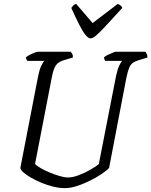

<svg xmlns="http://www.w3.org/2000/svg" viewBox="-20 -971 781 991"><path d="M316 0Q287 0 255.5 -7.5Q224 -15 194 -27.5Q164 -40 140 -54Q116 -68 101 -81Q86 -94 85 -104L177 -579Q184 -613 193.5 -632.5Q203 -652 209 -657H121Q120 -659 117 -663.5Q114 -668 114 -675Q120 -681 132.5 -687.5Q145 -694 158 -699Q171 -704 177 -704H345Q348 -701 352.5 -693.5Q357 -686 356 -674L312 -661Q282 -653 269 -634.5Q256 -616 248 -575L161 -125Q168 -116 188.5 -104Q209 -92 235.5 -81Q262 -70 287.5 -62.5Q313 -55 331 -55Q356 -55 388.5 -67.5Q421 -80 449 -96.5Q477 -113 490 -124L579 -579Q587 -615 596 -633.5Q605 -652 611 -657H523Q522 -659 519.5 -663.5Q517 -668 517 -675Q524 -682 537 -688Q550 -694 562 -699Q574 -704 579 -704H731Q733 -700 737 -693.5Q741 -687 741 -674L695 -660Q677 -655 665 -646Q653 -637 646 -619Q639 -601 632 -568L543 -104Q530 -90 503 -72Q476 -54 442.5 -37.5Q409 -21 376 -10.5Q343 0 316 0ZM447 -773Q436 -773 421.5 -790.5Q407 -808 389 -843.5Q371 -879 348 -930Q353 -937 358 -942.5Q363 -948 373 -951L458 -852L588 -951Q597 -947 603.5 -941.5Q610 -936 611 -930Q565 -880 533 -845Q501 -810 480.5 -791.5Q460 -773 447 -773Z"/></svg>

Font: Texturina 12pt ExtraLight
Style: Italic
Weight: 250
Italic angle: -11°
Designer: Guillermo Torres Carreño
Foundry: Omnibus-Type
Version: Version 1.002